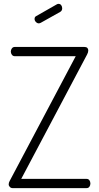

<svg xmlns="http://www.w3.org/2000/svg" viewBox="-20 -974 512 994"><path d="M46 0Q37 0 31 -6Q25 -12 25 -20Q25 -28 30 -37L372 -683H57Q47 -683 41.5 -690.5Q36 -698 36 -707Q36 -716 41.5 -723.5Q47 -731 57 -731H416Q427 -731 432 -726Q437 -721 437 -713Q437 -703 431 -692L90 -48H427Q438 -48 443 -40.5Q448 -33 448 -24Q448 -15 443 -7.5Q438 0 427 0ZM181 -853Q173 -853 166 -860Q159 -867 159 -876Q159 -887 168 -891L275 -952Q279 -954 283 -954Q292 -954 297 -947Q302 -940 302 -931Q302 -918 291 -912L191 -856Q189 -855 186 -854Q183 -853 181 -853Z"/></svg>

Font: Dosis ExtraLight Light
Style: Regular
Weight: 300
Version: Version 3.001; ttfautohint (v1.8.2)